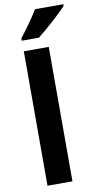

<svg xmlns="http://www.w3.org/2000/svg" viewBox="-106 -1025 545 1069"><g transform="rotate(-10 167.0 -490.0)"><path d="M334 -970V-980H174C148 -935 104 -876 71 -833V-820H168C217 -858 300 -933 334 -970ZM213 0V-760H72V0Z"/></g></svg>

Font: Noto Sans Gurmukhi SemiCondensed
Style: Bold
Weight: 700
Width: 4
Designer: Jelle Bosma - Monotype Design Team
Foundry: Monotype Imaging Inc.
Version: Version 2.004